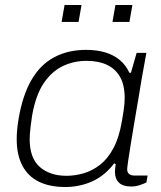

<svg xmlns="http://www.w3.org/2000/svg" viewBox="-20 -738 644 770"><path d="M242 12Q179 12 135.5 -9.5Q92 -31 69.5 -74Q47 -117 47 -180Q47 -199 49 -220Q51 -241 55 -264Q71 -357 106.5 -418Q142 -479 197.5 -508.5Q253 -538 325 -538Q368 -538 401.5 -528Q435 -518 459.5 -498Q484 -478 499 -446H505L528 -526H567L547 -415Q543 -389 536 -348Q529 -307 521 -260Q513 -213 506 -170Q499 -127 494.5 -96.5Q490 -66 490 -59Q490 -47 497.5 -40.5Q505 -34 520 -34H572L567 -6Q556 -1 540 4.5Q524 10 506 10Q473 10 457 -5.5Q441 -21 441 -49Q441 -56 442 -64Q443 -72 444 -80L438 -83Q401 -34 350.5 -11Q300 12 242 12ZM247 -33Q281 -33 315.5 -43Q350 -53 381 -77Q412 -101 435 -144Q458 -187 469 -253Q473 -276 475.5 -292.5Q478 -309 479 -321.5Q480 -334 480 -345Q480 -397 461.5 -429.5Q443 -462 409 -478Q375 -494 327 -494Q277 -494 233 -473.5Q189 -453 156.5 -406Q124 -359 109 -276Q105 -250 103 -232.5Q101 -215 100 -203Q99 -191 99 -180Q99 -104 139.5 -68.5Q180 -33 247 -33ZM227 -650 239 -718H307L295 -650ZM431 -650 443 -718H511L499 -650Z"/></svg>

Font: Archivo SemiExpanded Thin
Style: Italic
Weight: 250
Width: 6
Italic angle: -10°
Designer: Hector Gatti
Foundry: Omnibus-Type
Version: Version 2.001